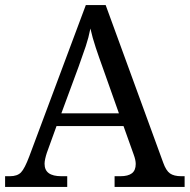

<svg xmlns="http://www.w3.org/2000/svg" viewBox="-20 -734 745 754"><path d="M0 0V-42H19Q48 -42 62.5 -57Q77 -72 95 -120L317 -714H395L621 -95Q632 -64 647.5 -53Q663 -42 692 -42H705V0H430V-42H453Q483 -42 498 -53.5Q513 -65 513 -90Q513 -98 511 -107Q509 -116 505 -127L465 -239H202L164 -134Q160 -122 157.5 -110.5Q155 -99 155 -91Q155 -66 171.5 -54Q188 -42 221 -42H244V0ZM221 -289H447L385 -464Q369 -508 356 -547Q343 -586 335 -622Q328 -586 317 -553Q306 -520 289 -473Z"/></svg>

Font: Noto Serif Test
Style: Regular
Weight: 400
Version: Version 1.000